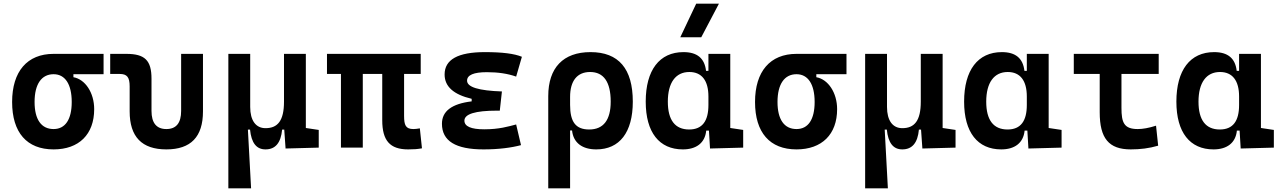

<svg xmlns="http://www.w3.org/2000/svg" viewBox="-20 -815 7071 1060"><path d="M275.9 9.8C416 9.8 500 -73.2 500 -212.4C500 -302.7 450.7 -377.4 385.3 -388.7V-405.3H551.8V-517.6H275.9C130.4 -517.6 46.9 -420.9 46.9 -252C46.9 -83 128.4 9.8 275.9 9.8ZM275.9 -102.5C208 -102.5 170.9 -155.3 170.9 -252C170.9 -350.1 209 -405.3 275.9 -405.3C339.4 -405.3 376 -350.1 376 -252C376 -155.3 340.3 -102.5 275.9 -102.5Z M898.4 9.8C1033.7 9.8 1100.6 -59.6 1100.6 -200.2V-517.6H980V-202.6C980 -136.2 953.1 -102.5 898.4 -102.5C844.2 -102.5 816.4 -136.2 816.4 -202.6V-380.9C816.4 -481.4 779.8 -517.6 677.7 -517.6H588.4V-406.7H641.1C681.2 -406.7 695.8 -388.7 695.8 -338.4V-200.2C695.8 -59.6 763.2 9.8 898.4 9.8Z M1445.8 9.8C1500.5 9.8 1530.8 -26.4 1537.6 -99.6H1549.3L1556.6 4.9L1739.7 0V-97.7L1668.5 -108.4V-517.6H1547.9V-253.9C1547.9 -148.4 1513.2 -107.4 1445.8 -107.4C1392.6 -107.4 1361.3 -149.4 1361.3 -224.6V-517.6H1240.7V224.6H1366.2L1348.6 -99.6H1360.4C1367.7 -26.4 1395.5 9.8 1445.8 9.8Z M2233.4 9.8C2266.6 9.8 2283.7 8.3 2309.6 3.9L2297.9 -106.4C2283.2 -104 2272.9 -102.5 2262.7 -102.5C2219.2 -102.5 2210.9 -124.5 2210.9 -175.8V-406.7H2302.7V-517.6H1785.2V-406.7H1862.3V0H1982.9V-406.7H2090.3V-151.4C2090.3 -38.6 2132.8 9.8 2233.4 9.8Z M2649.4 9.8C2732.9 9.8 2803.2 0.5 2856.4 -13.7L2829.6 -127.9C2786.6 -116.7 2736.3 -101.1 2653.3 -101.1C2580.6 -101.1 2543.9 -117.2 2543.9 -148.9C2543.9 -185.5 2604 -204.1 2723.6 -204.1H2739.3L2751 -310.1C2622.6 -314.5 2558.6 -334 2558.6 -369.6C2558.6 -400.9 2595.2 -416.5 2668 -416.5C2729.5 -416.5 2782.7 -408.7 2829.6 -392.1L2861.3 -501.5C2819.3 -519 2752 -527.3 2657.2 -527.3C2508.3 -527.3 2434.6 -486.3 2434.6 -403.8C2434.6 -337.4 2483.9 -293 2584 -269.5V-255.4C2474.1 -242.2 2419.9 -201.2 2419.9 -131.8C2419.9 -36.6 2495.6 9.8 2649.4 9.8Z M3272 9.8C3400.4 9.8 3473.6 -84 3473.6 -253.9C3473.6 -435.5 3395.5 -527.3 3240.2 -527.3C3089.4 -527.3 3006.8 -440.9 3006.8 -284.2V224.6H3127.4V-94.7H3138.2C3145.5 -25.4 3195.8 9.8 3272 9.8ZM3127.4 -235.8V-279.8C3127.4 -368.7 3166.5 -417.5 3237.8 -417.5C3313 -417.5 3351.6 -362.3 3351.6 -253.9C3351.6 -151.9 3311 -100.1 3232.9 -100.1C3158.2 -100.1 3127.4 -142.1 3127.4 -235.8Z M3750 9.8C3823.2 9.8 3872.1 -24.9 3878.9 -93.8H3894L3899.9 4.9L4083 0V-97.7L4011.7 -108.4V-517.6H3891.1V-423.8H3877.9C3870.1 -493.2 3829.1 -527.3 3753.4 -527.3C3620.6 -527.3 3544.9 -427.7 3544.9 -253.9C3544.9 -84 3619.6 9.8 3750 9.8ZM3891.1 -235.4C3891.1 -147.5 3857.9 -100.1 3784.7 -100.1C3707 -100.1 3667 -151.9 3667 -253.9C3667 -358.4 3710 -417.5 3785.6 -417.5C3854.5 -417.5 3891.1 -370.1 3891.1 -282.2ZM3735.8 -609.4H3851.6L3949.2 -794.9H3823.7Z M4377.4 9.8C4517.6 9.8 4601.6 -73.2 4601.6 -212.4C4601.6 -302.7 4552.2 -377.4 4486.8 -388.7V-405.3H4653.3V-517.6H4377.4C4231.9 -517.6 4148.4 -420.9 4148.4 -252C4148.4 -83 4230 9.8 4377.4 9.8ZM4377.4 -102.5C4309.6 -102.5 4272.5 -155.3 4272.5 -252C4272.5 -350.1 4310.5 -405.3 4377.4 -405.3C4440.9 -405.3 4477.5 -350.1 4477.5 -252C4477.5 -155.3 4441.9 -102.5 4377.4 -102.5Z M4961.4 9.8C5016.1 9.8 5046.4 -26.4 5053.2 -99.6H5064.9L5072.3 4.9L5255.4 0V-97.7L5184.1 -108.4V-517.6H5063.5V-253.9C5063.5 -148.4 5028.8 -107.4 4961.4 -107.4C4908.2 -107.4 4877 -149.4 4877 -224.6V-517.6H4756.3V224.6H4881.8L4864.3 -99.6H4876C4883.3 -26.4 4911.1 9.8 4961.4 9.8Z M5507.8 9.8C5581.1 9.8 5629.9 -24.9 5636.7 -93.8H5651.9L5657.7 4.9L5840.8 0V-97.7L5769.5 -108.4V-517.6H5648.9V-423.8H5635.7C5627.9 -493.2 5586.9 -527.3 5511.2 -527.3C5378.4 -527.3 5302.7 -427.7 5302.7 -253.9C5302.7 -84 5377.4 9.8 5507.8 9.8ZM5648.9 -235.4C5648.9 -147.5 5615.7 -100.1 5542.5 -100.1C5464.8 -100.1 5424.8 -151.9 5424.8 -253.9C5424.8 -358.4 5467.8 -417.5 5543.5 -417.5C5612.3 -417.5 5648.9 -370.1 5648.9 -282.2Z M6222.7 9.8C6275.4 9.8 6323.7 3.9 6374 -10.7L6362.3 -121.1C6322.8 -108.4 6288.6 -102.5 6261.7 -102.5C6185.5 -102.5 6171.4 -137.7 6171.4 -219.7V-406.7H6377V-517.6H5908.2V-406.7H6051.3V-195.3C6051.3 -51.8 6101.1 9.8 6222.7 9.8Z M6679.7 9.8C6752.9 9.8 6801.8 -24.9 6808.6 -93.8H6823.7L6829.6 4.9L7012.7 0V-97.7L6941.4 -108.4V-517.6H6820.8V-423.8H6807.6C6799.8 -493.2 6758.8 -527.3 6683.1 -527.3C6550.3 -527.3 6474.6 -427.7 6474.6 -253.9C6474.6 -84 6549.3 9.8 6679.7 9.8ZM6820.8 -235.4C6820.8 -147.5 6787.6 -100.1 6714.4 -100.1C6636.7 -100.1 6596.7 -151.9 6596.7 -253.9C6596.7 -358.4 6639.6 -417.5 6715.3 -417.5C6784.2 -417.5 6820.8 -370.1 6820.8 -282.2Z"/></svg>

Font: Cascadia Code PL SemiBold
Style: Regular
Weight: 600
Monospace: yes
Designer: Aaron Bell
Foundry: Saja Typeworks
Version: Version 2404.023